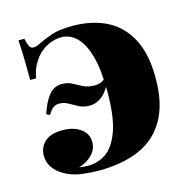

<svg xmlns="http://www.w3.org/2000/svg" viewBox="-86 -617 706 716"><g transform="rotate(-15 267.0 -259.5)"><path d="M254 -533Q329 -533 385 -505Q441 -477 472.5 -418Q504 -359 504 -265Q504 -167 468.5 -105Q433 -43 367.5 -14.5Q302 14 210 14Q184 14 146 9.5Q108 5 76 -14Q54 -27 40 -47Q26 -67 26 -93Q26 -125 49 -146Q72 -167 117 -167Q160 -167 187 -147.5Q214 -128 214 -96Q214 -67 192.5 -46Q171 -25 142 -17Q148 -16 154 -15.5Q160 -15 166 -14.5Q172 -14 177 -14Q214 -14 245.5 -35Q277 -56 297 -110Q317 -164 317 -263Q317 -346 302.5 -399Q288 -452 262 -477.5Q236 -503 202 -503Q180 -503 154 -492Q128 -481 106 -455Q96 -442 87 -424.5Q78 -407 73 -379H50Q50 -436 49 -472Q48 -508 46 -533H69Q76 -496 88.5 -493.5Q101 -491 114 -498Q142 -512 172.5 -522.5Q203 -533 254 -533ZM328 -326 331 -311Q312 -265 289 -247Q266 -229 240 -229Q217 -229 199 -238.5Q181 -248 165 -257Q149 -266 131 -266Q120 -266 110 -260Q100 -254 88 -234L75 -240Q89 -284 109 -309Q129 -334 160 -334Q182 -334 198.5 -325Q215 -316 233.5 -306.5Q252 -297 279 -297Q289 -297 302.5 -301.5Q316 -306 328 -326Z"/></g></svg>

Font: Playfair Display Black
Style: Regular
Weight: 900
Designer: Claus Eggers Sørensen
Foundry: Claus Eggers Sørensen
Version: Version 1.203